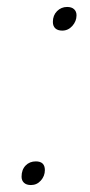

<svg xmlns="http://www.w3.org/2000/svg" viewBox="-20 -523 259 552"><path d="M132 -460Q132 -479 144 -491Q156 -503 173 -503Q186 -503 193 -496.5Q200 -490 200 -479Q200 -462 188 -448.5Q176 -435 159 -435Q146 -435 139 -441.5Q132 -448 132 -460ZM42 -15Q42 -35 53.5 -47Q65 -59 83 -59Q109 -59 109 -34Q109 -17 97.5 -4Q86 9 69 9Q56 9 49 2.5Q42 -4 42 -15Z"/></svg>

Font: Trirong Thin
Style: Italic
Weight: 250
Italic angle: -12°
Designer: Katatrad Team
Foundry: CadsonDemak
Version: Version 1.001